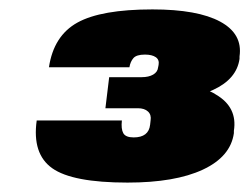

<svg xmlns="http://www.w3.org/2000/svg" viewBox="-20 -809 530 408"><path d="M251 -421Q134 -421 91 -451.5Q48 -482 58 -553H239Q237 -535 242 -526Q247 -517 264 -517Q296 -517 299 -544L300 -553Q302 -565 294.5 -572Q287 -579 273 -579H204L212 -645H281Q296 -645 305.5 -650.5Q315 -656 316 -666L317 -671Q319 -682 311 -687.5Q303 -693 288 -693Q270 -693 263.5 -685.5Q257 -678 255 -666H84Q94 -733 144.5 -761Q195 -789 304 -789Q400 -789 448 -763Q496 -737 489 -689V-684Q483 -641 433 -618Q429 -616 426 -615Q433 -612 439 -608Q485 -581 477 -531V-526Q470 -476 411 -448.5Q352 -421 251 -421Z"/></svg>

Font: Pathway Extreme 8pt Thin 12pt Black
Style: Italic
Weight: 900
Italic angle: -8°
Version: Version 1.001;gftools[0.9.26]